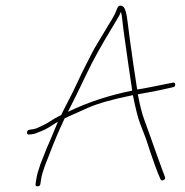

<svg xmlns="http://www.w3.org/2000/svg" viewBox="-20 -628 652 678"><path d="M75.4 -160.5C75.2 -154.8 77.8 -152.3 83.2 -153L93.4 -154C100.2 -154.7 106.8 -156.7 113.3 -160C131.4 -166.4 147.5 -174.4 161.6 -184C169.5 -189.3 177.1 -194 184.4 -198C175.6 -176.7 166 -153.3 155.3 -128C149.3 -115.3 143.4 -101.3 137.6 -86L122.6 -48C115.2 -26.7 110.6 -10.3 108.8 1L105.5 22C104.7 27.3 107.1 30 112.7 30C118.4 30 121.7 27.3 122.5 22L125.8 1C127.4 -9 131.8 -24 139 -44L154 -82C170.3 -125.5 188.4 -168.2 208.3 -210L222.9 -217C232.6 -221.7 255.2 -231.8 290.8 -247.4C326.3 -263 379.2 -277.9 449.2 -292C459.1 -243.2 467.7 -209.3 475.2 -190.5C481.4 -174.8 488 -157.7 495 -139C518.4 -66.9 535.5 -19.3 546.4 4C548.2 9.3 551.8 10.7 557.2 8C562.7 5.3 564.4 1.7 562.6 -3C560.8 -7.7 556.2 -20 548.8 -40C543.9 -53.3 538 -69.7 531.1 -89C524.2 -108.3 517.4 -127.5 510.7 -146.5C504 -165.5 496.9 -185.3 489.2 -206C481.5 -226.7 474 -256.3 466.7 -295C490 -299 516.5 -304 546.1 -310L590.7 -320C596.1 -320.7 598.8 -323.8 598.7 -329.5C598.6 -335.2 595.4 -337.3 589.2 -336L544.8 -327C495.4 -317 468.6 -312 464.4 -312C463.6 -315.3 458.9 -346.3 450.3 -404.9C441.8 -463.6 435.1 -512.6 430.4 -552C427.2 -578.8 422.9 -595.5 417.3 -602.1C412.8 -607.5 407.4 -609.3 401.2 -607.5C397.7 -606.5 394.2 -600.7 390.5 -590.2C386.9 -579.6 377.5 -562.4 362.3 -538.5C357.9 -531.5 352.6 -522.8 346.7 -512.5C340.7 -502.2 333.7 -490.5 325.6 -477.5C317.6 -464.5 310.2 -451.3 303.4 -438C296.6 -424.7 288.9 -409.5 280.2 -392.5C271.5 -375.5 262.5 -357 253.4 -337C244.2 -317 234.9 -298 225.4 -280C215.8 -262 208.8 -248.3 204.4 -239C199.9 -229.7 197.1 -224 196.2 -222C180.2 -214 167 -206.4 156.5 -199.3C146.1 -192.2 130.2 -184.1 109.1 -174.9C104.4 -172.9 96.3 -171.2 84.9 -170C78.8 -169.3 75.7 -166.2 75.4 -160.5ZM219.9 -233C241.8 -276 264.1 -321.5 286.9 -369.5C308.3 -414.5 338.2 -468.7 376.8 -532C380.8 -538.7 384.7 -545.2 388.4 -551.5C392 -557.8 395.2 -563.2 397.9 -567.5C400.6 -571.8 402.5 -575.5 403.6 -578.5C404.8 -581.5 405.8 -584 406.8 -586C409.1 -580.8 411.2 -567.8 413.1 -547C414.2 -535 417 -513.7 421.5 -483C426 -452.3 430.1 -423.5 433.8 -396.5C437.5 -369.5 440.6 -348.8 443 -334.5C445.4 -320.2 446.6 -311.3 446.8 -308C364.1 -291.3 288.5 -266.3 219.9 -233Z"/></svg>

Font: Proton
Style: BkIt
Weight: 500
Version: Version 1.017